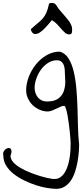

<svg xmlns="http://www.w3.org/2000/svg" viewBox="-153 -751 539 1260"><path d="M-130.9 271.5Q-134.8 257.8 -130.4 247.1Q-126 236.3 -118.2 229.5Q-110.4 222.7 -101.1 220.7Q-91.8 218.8 -85.4 223.1Q-79.1 227.5 -77.6 239.3Q-76.2 251 -84 271.5Q-84 293 -65.9 313.5Q-47.9 334 -19 350.6Q9.8 367.2 43.9 380.9Q78.1 394.5 110.4 404.3Q142.6 414.1 168 418.9Q191.4 423.8 203.1 423.8Q227.5 423.8 244.6 411.1Q261.7 398.4 273.9 377.9Q286.1 357.4 293.5 331.5Q300.8 305.7 304.7 279.8Q308.6 253.9 309.6 229.5Q310.5 205.1 310.5 188.5Q310.5 180.7 309.1 159.7Q307.6 138.7 304.7 111.3Q301.8 84 297.9 54.7Q293.9 25.4 289.1 0Q284.2 -25.4 278.8 -41Q273.4 -56.6 267.6 -56.6Q257.8 -56.6 244.6 -50.8Q231.4 -44.9 217.3 -38.1Q203.1 -31.2 188.5 -25.4Q173.8 -19.5 160.2 -19.5Q132.8 -19.5 106.4 -31.2Q80.1 -43 61 -61.5Q42 -80.1 30.3 -105.5Q18.6 -130.9 18.6 -158.2Q18.6 -201.2 35.6 -246.1Q52.7 -291 82.5 -328.1Q112.3 -365.2 152.8 -388.7Q193.4 -412.1 239.3 -412.1Q274.4 -402.3 296.4 -367.7Q318.4 -333 330.6 -282.2Q342.8 -231.4 348.1 -169.4Q353.5 -107.4 355.5 -43Q357.4 21.5 358.9 83.5Q360.4 145.5 366.2 196.3Q366.2 218.8 363.8 249.5Q361.3 280.3 355.5 312.5Q349.6 344.7 339.4 376.5Q329.1 408.2 312.5 433.1Q295.9 458 272 473.1Q248 488.3 216.8 488.3Q191.4 488.3 155.8 482.4Q120.1 476.6 81.5 463.9Q43 451.2 4.9 432.6Q-33.2 414.1 -63.5 390.1Q-93.8 366.2 -112.3 336.4Q-130.9 306.6 -130.9 271.5ZM74.2 -174.8Q74.2 -157.2 79.6 -141.1Q85 -125 95.2 -112.3Q105.5 -99.6 120.6 -92.3Q135.7 -85 154.3 -85Q204.1 -85 230 -104.5Q255.9 -124 265.6 -153.3Q275.4 -182.6 275.4 -215.8Q274.4 -250 272.5 -277.3Q272.5 -291 270.5 -304.7Q268.6 -318.4 262.7 -330.1Q256.8 -341.8 246.6 -348.6Q236.3 -355.5 220.7 -355.5Q188.5 -355.5 161.1 -337.4Q133.8 -319.3 114.7 -292.5Q95.7 -265.6 85 -233.9Q74.2 -202.1 74.2 -174.8ZM187.5 -619.1Q168.9 -595.7 147.9 -572.8Q127 -549.8 107.9 -537.6Q88.9 -525.4 72.8 -528.3Q56.6 -531.2 48.8 -558.6Q76.2 -584 95.7 -599.6Q115.2 -615.2 128.4 -630.9Q141.6 -646.5 150.9 -667Q160.2 -687.5 168 -722.7Q169.9 -730.5 176.3 -731Q182.6 -731.4 188.5 -731.4Q202.1 -731.4 209 -725.1Q215.8 -718.8 224.6 -704.1Q230.5 -694.3 241.2 -682.1Q252 -669.9 263.2 -656.7Q274.4 -643.6 284.7 -631.3Q294.9 -619.1 300.8 -611.3Q307.6 -600.6 311 -593.8Q314.5 -586.9 316.4 -581.5Q318.4 -576.2 319.3 -570.3Q320.3 -564.5 320.3 -554.7Q320.3 -541 317.4 -533.2Q314.5 -525.4 300.8 -525.4Q286.1 -525.4 273.9 -536.1Q261.7 -546.9 249 -561.5Q236.3 -576.2 221.2 -592.3Q206.1 -608.4 187.5 -619.1Z"/></svg>

Font: Indie Flower
Style: Regular
Weight: 400
Designer: Kimberly Geswein
Foundry: Kimberly Geswein
Version: Version 1.001 2010